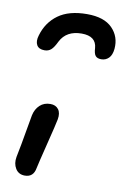

<svg xmlns="http://www.w3.org/2000/svg" viewBox="-91 -819 596 919"><g transform="rotate(10 207.5 -359.5)"><path d="M256.8 -766.1Q339.8 -766.1 379.6 -725.3Q419.4 -684.6 414.1 -625Q411.1 -594.2 396.2 -579.6Q381.3 -564.9 359.9 -564.9Q340.8 -564.9 332 -575.2Q323.2 -585.4 321.8 -612.8Q317.4 -669.9 247.1 -669.9Q173.3 -669.9 144 -612.8Q129.9 -583 116.9 -571.5Q104 -560.1 85 -560.1Q57.1 -560.1 47.1 -578.1Q37.1 -596.2 45.9 -625Q64.9 -690.9 116.9 -728.5Q168.9 -766.1 256.8 -766.1ZM96.2 46.9Q65.9 46.9 51 22.7Q36.1 -1.5 42 -34.2Q55.2 -99.1 65.7 -161.9Q76.2 -224.6 80.1 -243.2Q86.9 -274.4 107.2 -293.2Q127.4 -312 158.2 -312Q184.1 -312 197.5 -294.4Q210.9 -276.9 205.1 -245.1Q200.7 -221.2 175.5 -120.6Q150.4 -20 146 2Q138.2 46.9 96.2 46.9Z"/></g></svg>

Font: Shantell Sans Irregular Bouncy
Style: Italic
Weight: 500
Italic angle: -11.31°
Designer: Stephen Nixon, Anya Danilova, Shantell Martin
Foundry: Arrow Type
Version: Version 1.006;[9816181b4]